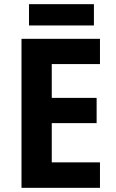

<svg xmlns="http://www.w3.org/2000/svg" viewBox="-20 -900 554 920"><path d="M430 -880H119V-778H430ZM459 0V-122H228V-310H443V-431H228V-593H459V-714H83V0Z"/></svg>

Font: Noto Sans Gurmukhi SemiCondensed
Style: Bold
Weight: 700
Width: 4
Designer: Jelle Bosma - Monotype Design Team
Foundry: Monotype Imaging Inc.
Version: Version 2.004